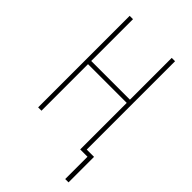

<svg xmlns="http://www.w3.org/2000/svg" viewBox="-265 -800 1059 1059"><g transform="rotate(45 265.0 -270.0)"><path d="M468 174V0H411V-363H109V0H83V-714H109V-388H411V-714H437V-25H494V174Z"/></g></svg>

Font: Noto Sans Mono Condensed Thin
Style: Regular
Weight: 100
Width: 3
Designer: Monotype Design Team
Foundry: Monotype Imaging Inc.
Version: Version 2.014; ttfautohint (v1.8.4.7-5d5b)